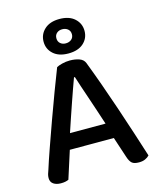

<svg xmlns="http://www.w3.org/2000/svg" viewBox="-124 -931 851 1028"><g transform="rotate(-15 301.0 -417.0)"><path d="M421 -152H177L128 1Q119 5 109 7Q99 9 85 9Q60 9 44 -2Q28 -13 28 -35Q28 -46 31 -56.5Q34 -67 39 -80Q52 -122 75.5 -188.5Q99 -255 125.5 -329Q152 -403 179 -474.5Q206 -546 226 -597Q236 -603 257 -608.5Q278 -614 300 -614Q329 -614 352 -606Q375 -598 383 -578Q405 -521 431 -448.5Q457 -376 483 -299Q509 -222 533 -148Q557 -74 576 -14Q567 -4 552.5 2.5Q538 9 518 9Q491 9 479 -1.5Q467 -12 459 -37ZM299 -521Q289 -494 277 -460Q265 -426 252 -388.5Q239 -351 226 -312.5Q213 -274 201 -238H398Q385 -278 371.5 -318.5Q358 -359 345.5 -396Q333 -433 322 -465.5Q311 -498 304 -521ZM191 -747Q191 -788 221 -815.5Q251 -843 304 -843Q358 -843 388 -815.5Q418 -788 418 -747Q418 -706 388 -679Q358 -652 304 -652Q251 -652 221 -679Q191 -706 191 -747ZM262 -747Q262 -729 274 -718.5Q286 -708 304 -708Q323 -708 335.5 -718.5Q348 -729 348 -747Q348 -765 335.5 -775.5Q323 -786 304 -786Q286 -786 274 -775.5Q262 -765 262 -747Z"/></g></svg>

Font: Baloo Bhai 2 Medium
Style: Regular
Weight: 500
Designer: Supriya Tembe, Noopur Datye and Ek Type
Foundry: Ek Type
Version: Version 1.640;PS 1.000;hotconv 16.6.51;makeotf.lib2.5.65220;